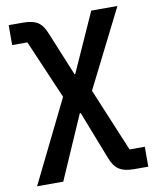

<svg xmlns="http://www.w3.org/2000/svg" viewBox="-82 -583 681 845"><g transform="rotate(-10 258.5 -160.0)"><path d="M15 -520H79Q123 -520 146 -504.5Q169 -489 184 -449L263 -257H266L384 -520H501L326 -172L444 111H512V200H449Q405 200 381 184Q357 168 343 129L260 -84H256L132 200H15L196 -168L83 -431H15Z"/></g></svg>

Font: IBM Plex Sans Medm
Style: Regular
Weight: 500
Designer: Mike Abbink, Paul van der Laan, Pieter van Rosmalen
Foundry: Bold Monday
Version: Version 3.005